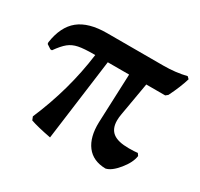

<svg xmlns="http://www.w3.org/2000/svg" viewBox="-109 -606 789 756"><g transform="rotate(30 285.5 -228.0)"><path d="M391 -178Q391 -141 413.5 -123.5Q436 -106 485 -106Q511 -106 526 -108L533 -98Q529 -67 500 -31.5Q471 4 446 9Q389 8 360 -30Q331 -68 333 -136L342 -358H245L196 12Q133 0 102 -11L96 -26Q166 -189 188 -358H183Q137 -358 112.5 -353Q88 -348 70.5 -334Q53 -320 31 -289H24L4 -302L3 -309Q14 -385 58 -420.5Q102 -456 185 -456H442Q496 -456 545 -468L554 -459Q542 -418 516 -366L506 -358H420L394 -208Q391 -192 391 -178Z"/></g></svg>

Font: Alegreya SC Medium
Style: Regular
Weight: 500
Designer: Juan Pablo del Peral
Foundry: Huerta Tipografica
Version: Version 2.007; ttfautohint (v1.6)